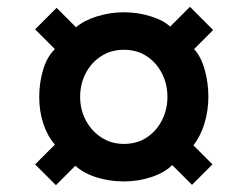

<svg xmlns="http://www.w3.org/2000/svg" viewBox="-20 -623 700 563"><path d="M144 -80 83 -141 141 -199Q119 -224 107 -260.5Q95 -297 95 -339Q95 -380 106.5 -418.5Q118 -457 141 -479L83 -537L146 -600L203 -543Q226 -563 264.5 -575Q303 -587 343 -587Q385 -587 422.5 -575Q460 -563 479 -545L537 -603L605 -535L549 -479Q569 -458 580 -419.5Q591 -381 591 -339Q591 -299 579.5 -261Q568 -223 547 -197L603 -141L543 -81L485 -139Q463 -117 424.5 -104Q386 -91 343 -91Q301 -91 263 -103Q225 -115 201 -137ZM343 -201Q382 -201 410.5 -220Q439 -239 455 -270.5Q471 -302 471 -339Q471 -376 455 -407.5Q439 -439 410.5 -458Q382 -477 343 -477Q306 -477 277 -458.5Q248 -440 231.5 -408.5Q215 -377 215 -339Q215 -301 232 -269.5Q249 -238 278 -219.5Q307 -201 343 -201Z"/></svg>

Font: Archivo SemiExpanded Black
Style: Italic
Weight: 900
Width: 6
Italic angle: -10°
Designer: Hector Gatti
Foundry: Omnibus-Type
Version: Version 2.001